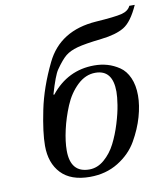

<svg xmlns="http://www.w3.org/2000/svg" viewBox="-85 -821 790 905"><g transform="rotate(-10 310.5 -369.0)"><path d="M89 -169Q89 -232 110.5 -337Q132 -442 186 -553Q253 -692 428 -704Q518 -710 551 -718Q584 -726 595 -750H621Q587 -674 548 -650.5Q509 -627 438 -619Q358 -610 321.5 -600Q285 -590 263.5 -572.5Q242 -555 213 -513Q196 -489 170 -400L174 -399Q256 -502 383 -502Q416 -502 445.5 -493.5Q475 -485 502.5 -466.5Q530 -448 546 -412Q562 -376 562 -327Q562 -280 546.5 -225.5Q531 -171 499.5 -116Q468 -61 409 -24.5Q350 12 273 12Q182 12 135.5 -37Q89 -86 89 -169ZM186 -129Q186 -23 276 -23Q315 -23 348 -51.5Q381 -80 402 -121.5Q423 -163 438 -212Q453 -261 459 -299.5Q465 -338 465 -362Q465 -467 382 -467Q335 -467 296 -430Q257 -393 234 -338Q211 -283 198.5 -227.5Q186 -172 186 -129Z"/></g></svg>

Font: Heuristica
Style: Italic
Weight: 400
Italic angle: -13°
Version: Version 1.0.2